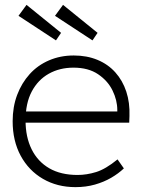

<svg xmlns="http://www.w3.org/2000/svg" viewBox="-20 -759 580 789"><path d="M32 -261Q32 -320 50.5 -369Q69 -418 102 -454.5Q135 -491 181.5 -511Q228 -531 283 -531Q337 -531 380.5 -513Q424 -495 454 -461.5Q484 -428 499 -382.5Q514 -337 512 -282L511 -255H69V-301H484L462 -283V-307Q462 -347 442.5 -387Q423 -427 383 -454Q343 -481 282 -481Q225 -481 180.5 -456Q136 -431 110.5 -383Q85 -335 85 -264Q85 -196 110 -145.5Q135 -95 182.5 -67.5Q230 -40 299 -40Q336 -40 375 -52Q414 -64 463 -104L489 -67Q467 -46 437 -28.5Q407 -11 370 -0.5Q333 10 290 10Q215 10 156.5 -24Q98 -58 65 -119Q32 -180 32 -261ZM360 -593 206 -694 239 -739 381 -624ZM89 -739 231 -624 210 -593 56 -694Z"/></svg>

Font: Mach ExtraLight
Style: Regular
Weight: 250
Version: Version 1.002